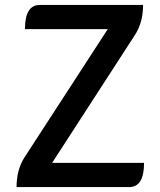

<svg xmlns="http://www.w3.org/2000/svg" viewBox="-20 -757 647 777"><path d="M47 0Q47 -70 79 -120L416 -639H81Q81 -737 141 -737H559Q559 -667 527 -617L191 -98H563Q563 0 503 0Z"/></svg>

Font: Swei Half Moon CJK TC
Style: Medium
Weight: 500
Version: Version 2.125